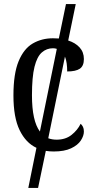

<svg xmlns="http://www.w3.org/2000/svg" viewBox="-20 -734 466 943"><path d="M119 189 159 -8Q107 -32 76.5 -94.5Q46 -157 46 -265Q46 -372 71.5 -433.5Q97 -495 141 -520.5Q185 -546 240 -546Q255 -546 269 -545L304 -714H352L315 -535Q350 -524 371 -501Q392 -478 392 -444Q392 -410 372 -396.5Q352 -383 310 -383Q310 -404 307.5 -422.5Q305 -441 299 -456L217 -55Q236 -48 258 -48Q302 -48 331.5 -71.5Q361 -95 376 -126Q383 -120 387.5 -111Q392 -102 392 -88Q392 -67 377 -44Q362 -21 329 -5.5Q296 10 244 10Q223 10 205 7L167 189ZM137 -266Q137 -140 176 -88L259 -494Q250 -497 240 -497Q209 -497 185.5 -476.5Q162 -456 149.5 -406Q137 -356 137 -266Z"/></svg>

Font: Noto Serif Condensed
Style: Regular
Weight: 400
Width: 3
Designer: Monotype Design Team
Foundry: Monotype Imaging Inc.
Version: Version 2.013; ttfautohint (v1.8.4.7-5d5b)